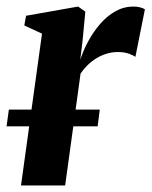

<svg xmlns="http://www.w3.org/2000/svg" viewBox="-28 -565 462 585"><path d="M36 0 100 -462.5 46 -487.5 51.5 -517 210 -545 232 -529.5 223.5 -440 216.5 -383Q226 -412 241.5 -440.5Q257 -469 277.8 -492.8Q298.5 -516.5 324 -530.8Q349.5 -545 378.5 -545Q391.5 -545 400.5 -542.2Q409.5 -539.5 413.5 -536.5L384.5 -391.5Q380.5 -395.5 365.8 -401Q351 -406.5 331 -406.5Q314 -406.5 297.2 -401.5Q280.5 -396.5 265.8 -387.5Q251 -378.5 238.8 -366.5Q226.5 -354.5 217.5 -341L170.5 0ZM276 -231 269.5 -180H-8L-1 -231Z"/></svg>

Font: Merriweather 72pt
Style: Bold Italic
Weight: 700
Italic angle: -7.8°
Version: Version 2.101